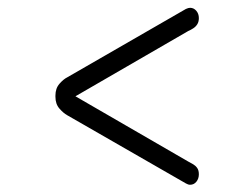

<svg xmlns="http://www.w3.org/2000/svg" viewBox="-20 -502 659 504"><path d="M125.5 -248V-251Q125.5 -270 136 -282Q146.5 -294 156.5 -299L468 -478.5Q474.5 -481.5 479 -481.5Q488.5 -481.5 495.2 -473.8Q502 -466 502 -454.5Q502 -445 498 -438.5Q494 -432 487.5 -427.8Q481 -423.5 474 -420.5L175 -247.5V-251L474 -78Q481 -74.5 487.5 -70.5Q494 -66.5 498 -60.5Q502 -54.5 502 -44.5Q502 -33 495.5 -25Q489 -17 479 -17Q474 -17 468 -20.5L156.5 -199.5Q146.5 -205 136 -217Q125.5 -229 125.5 -248Z"/></svg>

Font: Sono ExtraLight Monospace Light
Style: Regular
Weight: 300
Version: Version 2.112